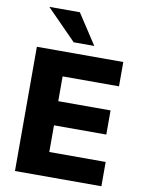

<svg xmlns="http://www.w3.org/2000/svg" viewBox="-101 -1024 818 1094"><g transform="rotate(10 307.5 -477.5)"><path d="M63.5 -718.8H563.5V-578.1H237.3V-434.6H540V-294.9H237.3V-140.6H563.5V0H63.5ZM93.8 -955.1H270.5L384.8 -780.3H265.6Z"/></g></svg>

Font: Min Sans Black
Style: Regular
Weight: 900
Designer: Jinseong-Kim, NotoSansCJK, Nunito
Foundry: Jinseong-Kim
Version: Version 1.000